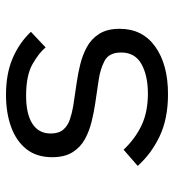

<svg xmlns="http://www.w3.org/2000/svg" viewBox="10 -578 580 640"><g transform="rotate(-90 300.0 -258.0)"><path d="M306 12Q225 12 166.5 -15.5Q108 -43 67 -89L121 -136Q158 -97 202.5 -76Q247 -55 308 -55Q368 -55 406.5 -76.5Q445 -98 445 -144Q445 -185 417 -199.5Q389 -214 354 -219L273 -231Q246 -235 215 -242.5Q184 -250 157 -264.5Q130 -279 113 -305.5Q96 -332 96 -374Q96 -426 123 -460Q150 -494 197 -511Q244 -528 304 -528Q374 -528 425.5 -506Q477 -484 514 -445L462 -396Q444 -418 406.5 -439.5Q369 -461 301 -461Q240 -461 207.5 -440Q175 -419 175 -379Q175 -352 188 -337Q201 -322 222 -315Q243 -308 266 -304L347 -292Q375 -288 405.5 -280.5Q436 -273 463 -258.5Q490 -244 507 -217.5Q524 -191 524 -149Q524 -73 464.5 -30.5Q405 12 306 12Z"/></g></svg>

Font: Lilex Nerd Font
Style: Regular
Weight: 400
Designer: Mike Abbink, Paul van der Laan, Pieter van Rosmalen, Mikhael Khrustik
Foundry: Mikhael Khrustik
Version: Version 2.400; ttfautohint (v1.8.4.7-5d5b);Nerd Fonts 3.3.0